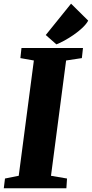

<svg xmlns="http://www.w3.org/2000/svg" viewBox="-29 -1003 490 1023"><path d="M-8.8 0H324.7L328.1 -51.8L242.7 -66.4L323.2 -680.7L407.2 -693.4L413.1 -747.1H85.4L79.6 -693.4L151.4 -680.7L70.8 -66.4L-2.4 -51.8ZM271.5 -766.6C318.4 -784.2 415.5 -843.8 440.9 -893.1L349.6 -983.4L214.8 -816.4Z"/></svg>

Font: Merriweather
Style: Heavy Italic
Weight: 900
Italic angle: -7.5°
Designer: Eben Sorkin
Foundry: Eben Sorkin
Version: Version 1.001